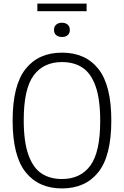

<svg xmlns="http://www.w3.org/2000/svg" viewBox="-20 -1043 692 1072"><path d="M50.5 -370Q50.5 -567 122.8 -658Q195 -749 326 -749Q457.5 -749 529.5 -658Q601.5 -567 601.5 -370Q601.5 -173 529.2 -82Q457 9 326 9Q195 9 122.8 -82Q50.5 -173 50.5 -370ZM539.5 -367.5Q539.5 -488.5 513.8 -561.2Q488 -634 440.8 -665.2Q393.5 -696.5 326 -696.5Q223 -696.5 167.8 -621.8Q112.5 -547 112.5 -372.5Q112.5 -251.5 138.5 -178.8Q164.5 -106 211.5 -74.8Q258.5 -43.5 326 -43.5Q429 -43.5 484.2 -118.2Q539.5 -193 539.5 -367.5ZM281.5 -876Q281.5 -894.5 293.5 -905.2Q305.5 -916 326 -916Q346 -916 358 -905.2Q370 -894.5 370 -876Q370 -857.5 358.2 -847Q346.5 -836.5 326 -836.5Q305.5 -836.5 293.5 -847Q281.5 -857.5 281.5 -876ZM188.5 -980.5V-1023H463.5V-980.5Z"/></svg>

Font: Encode Sans Semi Condensed Light
Style: Regular
Weight: 300
Width: 4
Designer: Multiple Designers
Foundry: Impallari Type
Version: Version 2.000